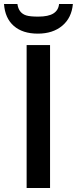

<svg xmlns="http://www.w3.org/2000/svg" viewBox="-39 -939 384 959"><path d="M325 -919H256Q253 -888 228 -872Q203 -856 152 -856Q111 -856 92 -862Q54 -874 48 -919H-19Q-14 -848 30 -809.5Q74 -771 150 -771Q225 -771 272 -810.5Q319 -850 325 -919ZM211 -714H94V0H211Z"/></svg>

Font: OpenSansMMV
Style: Semibold
Weight: 600
Designer: Steve Matteson
Foundry: Ascender Corporation
Version: Version 6.000